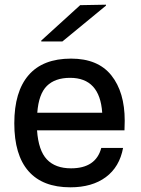

<svg xmlns="http://www.w3.org/2000/svg" viewBox="-20 -785 602 819"><path d="M283 -535Q398 -535 455 -463.5Q512 -392 512 -270Q512 -244 511 -229H138Q144 -143 180 -105Q216 -67 283 -67Q389 -67 412 -154H505Q490 -73 431.5 -29.5Q373 14 280 14Q162 14 101.5 -55Q41 -124 41 -259Q41 -394 102 -464.5Q163 -535 283 -535ZM139 -304H416Q406 -453 279 -453Q215 -453 180 -418.5Q145 -384 139 -304ZM156 -608V-612L322 -763L432 -765V-761L246 -608Z"/></svg>

Font: Nacelle
Style: Regular
Weight: 400
Designer: Sora Sagano
Foundry: Sora Sagano
Version: Version 1.000;FEAKit 1.0